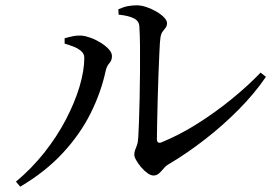

<svg xmlns="http://www.w3.org/2000/svg" viewBox="-20 -712 1040 722"><path d="M557 -52Q547 -52 534.5 -61Q522 -70 511 -83Q500 -96 492.5 -109Q485 -122 485 -130Q485 -140 488 -147.5Q491 -155 495 -166Q499 -177 500 -197Q501 -213 502.5 -251Q504 -289 505 -339Q506 -389 506.5 -441Q507 -493 506.5 -538.5Q506 -584 504 -613Q503 -633 483.5 -643Q464 -653 426 -657L425 -677Q445 -686 461 -689Q477 -692 494 -692Q511 -692 530.5 -685.5Q550 -679 568 -668.5Q586 -658 597 -646.5Q608 -635 608 -625Q608 -614 602.5 -607.5Q597 -601 591 -592.5Q585 -584 583 -568Q581 -553 579.5 -517Q578 -481 576 -434.5Q574 -388 573 -340Q572 -292 571 -252Q570 -212 570 -189Q570 -180 574 -177Q579 -173 588 -177Q656 -205 722.5 -247Q789 -289 850 -338.5Q911 -388 960 -439L980 -423Q937 -360 877.5 -300Q818 -240 751 -188Q684 -136 617 -96Q605 -90 596 -79Q587 -68 578 -60Q569 -52 557 -52ZM40 -29Q99 -78 146.5 -138Q194 -198 227.5 -262Q261 -326 279 -386Q297 -446 297 -495Q297 -510 284.5 -520.5Q272 -531 254.5 -537.5Q237 -544 223 -548V-568Q236 -572 252.5 -575.5Q269 -579 287 -578Q301 -577 320.5 -570Q340 -563 358.5 -551.5Q377 -540 389 -527Q401 -514 401 -501Q401 -485 391 -474Q381 -463 377 -444Q360 -365 321 -286.5Q282 -208 216.5 -137Q151 -66 56 -10Z"/></svg>

Font: Noto Serif HK ExtraLight Medium
Style: Regular
Weight: 500
Version: Version 2.002-H1;hotconv 1.1.0;makeotfexe 2.6.0